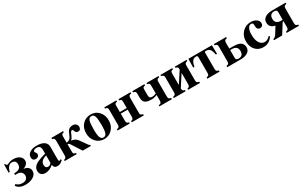

<svg xmlns="http://www.w3.org/2000/svg" viewBox="230 -1885 5211 3314"><g transform="rotate(-30 2835.5 -228.0)"><path d="M46 -311 50 -471H68Q75 -453 81.5 -446.5Q88 -440 98 -440Q110 -440 126 -449Q171 -473 226 -473Q306 -473 352.5 -438Q399 -403 399 -347Q399 -311 372 -281.5Q345 -252 304 -241V-238Q330 -235 353 -227Q376 -219 398 -194Q420 -169 420 -130Q420 -62 354.5 -22.5Q289 17 200 17Q75 17 25 -61L46 -82Q82 -52 107 -43Q132 -34 169 -34Q220 -34 246 -60.5Q272 -87 272 -125Q272 -165 244.5 -192.5Q217 -220 167 -220H123V-252Q194 -252 229 -278Q261 -302 261 -352Q261 -437 181 -437Q139 -437 110.5 -403Q82 -369 70 -311Z M936 -64 951 -43Q898 14 839 14Q802 14 783.5 -1.5Q765 -17 757 -55Q681 14 598 14Q548 14 518 -12.5Q488 -39 488 -92Q488 -159 555 -204Q605 -237 756 -280V-348Q756 -397 737.5 -419Q719 -441 675 -441Q647 -441 628.5 -431Q610 -421 610 -404Q610 -393 621 -381Q640 -358 640 -339Q640 -313 621 -296Q602 -279 572 -279Q541 -279 524 -297Q507 -315 507 -347Q507 -406 559.5 -439.5Q612 -473 698 -473Q790 -473 842 -438Q894 -403 894 -339V-78Q894 -50 915 -50Q922 -50 926 -54ZM756 -97V-245Q634 -211 634 -124Q634 -92 648.5 -74.5Q663 -57 686 -57Q728 -57 756 -97Z M1220 -461V-438Q1189 -434 1180.5 -422Q1172 -410 1172 -376V-259Q1204 -259 1227 -275.5Q1250 -292 1260 -310Q1270 -328 1284 -362Q1298 -396 1305 -409Q1337 -467 1409 -467Q1449 -467 1474 -445Q1499 -423 1499 -385Q1499 -360 1484.5 -342Q1470 -324 1443 -324Q1419 -324 1405.5 -336Q1392 -348 1388.5 -362Q1385 -376 1378 -388Q1371 -400 1359 -400Q1349 -400 1340 -390.5Q1331 -381 1326.5 -371.5Q1322 -362 1315 -344.5Q1308 -327 1306 -323Q1285 -273 1257 -252V-250Q1337 -242 1379 -183L1481 -39Q1492 -24 1506 -24V0H1344L1217 -197Q1206 -215 1197 -221Q1188 -227 1172 -227V-84Q1172 -49 1180.5 -39Q1189 -29 1224 -24V0H985V-24Q1033 -28 1033 -84V-379Q1033 -433 985 -437V-461Z M1773 -473Q1868 -473 1931.5 -404Q1995 -335 1995 -229Q1995 -124 1930.5 -55Q1866 14 1769 14Q1674 14 1609 -54.5Q1544 -123 1544 -228Q1544 -337 1608.5 -405Q1673 -473 1773 -473ZM1770 -442Q1724 -442 1707.5 -394.5Q1691 -347 1691 -218Q1691 -109 1709 -63Q1727 -17 1770 -17Q1813 -17 1830.5 -61.5Q1848 -106 1848 -218Q1848 -346 1831 -394Q1814 -442 1770 -442Z M2370 -84V-225H2232V-84Q2232 -55 2242.5 -41.5Q2253 -28 2280 -24V0H2040V-24Q2073 -31 2083 -43Q2093 -55 2093 -87V-376Q2093 -408 2083 -420Q2073 -432 2040 -437V-461H2280V-437Q2248 -432 2240 -421Q2232 -410 2232 -376V-257H2370V-376Q2370 -410 2362 -421Q2354 -432 2322 -437V-461H2562V-437Q2529 -432 2519 -420Q2509 -408 2509 -376V-87Q2509 -55 2519 -43Q2529 -31 2562 -24V0H2322V-24Q2349 -28 2359.5 -41.5Q2370 -55 2370 -84Z M2929 -85V-195Q2873 -170 2818 -170Q2783 -170 2757.5 -174Q2732 -178 2706 -190Q2680 -202 2666 -228.5Q2652 -255 2652 -295V-377Q2652 -409 2642 -420.5Q2632 -432 2599 -437V-461H2839V-437Q2807 -432 2799 -421Q2791 -410 2791 -376V-274Q2791 -236 2804 -220.5Q2817 -205 2853 -205Q2888 -205 2929 -224V-376Q2929 -410 2921 -421Q2913 -432 2881 -437V-461H3121V-437Q3088 -432 3078 -420Q3068 -408 3068 -376V-88Q3068 -55 3078 -43Q3088 -31 3121 -24V0H2873V-24Q2905 -24 2917 -39Q2929 -54 2929 -85Z M3493 -84V-309L3347 -84Q3347 -54 3357.5 -41Q3368 -28 3395 -24V0H3159V-24Q3192 -31 3202 -43Q3212 -55 3212 -87V-376Q3212 -408 3202 -420Q3192 -432 3159 -437V-461H3395V-437Q3363 -432 3355 -421Q3347 -410 3347 -376V-151L3493 -376Q3493 -410 3485 -421Q3477 -432 3445 -437V-461H3681V-437Q3648 -432 3638 -420Q3628 -408 3628 -376V-87Q3628 -55 3638 -43Q3648 -31 3681 -24V0H3445V-24Q3472 -28 3482.5 -41.5Q3493 -55 3493 -84Z M4019 -402V-85Q4019 -54 4031.5 -41Q4044 -28 4072 -24V0H3827V-24Q3862 -32 3871 -43Q3880 -54 3880 -88V-402Q3880 -429 3852 -429Q3799 -429 3774.5 -394Q3750 -359 3736 -288H3712L3716 -461H4185L4187 -288H4163Q4156 -319 4152 -335Q4148 -351 4138.5 -372.5Q4129 -394 4118 -404Q4107 -414 4088 -421.5Q4069 -429 4043 -429Q4019 -429 4019 -402Z M4416 -376V-261H4494Q4554 -261 4594.5 -249.5Q4635 -238 4653.5 -217.5Q4672 -197 4679 -176Q4686 -155 4686 -128Q4686 -71 4635 -35.5Q4584 0 4487 0H4224V-24Q4257 -31 4267 -43Q4277 -55 4277 -87V-376Q4277 -408 4267 -420Q4257 -432 4224 -437V-461H4469V-437Q4438 -432 4427 -419.5Q4416 -407 4416 -376ZM4416 -231V-75Q4416 -30 4469 -30Q4563 -30 4563 -128Q4563 -231 4446 -231Z M5113 -109 5131 -91Q5090 -35 5045 -10.5Q5000 14 4940 14Q4845 14 4785.5 -51Q4726 -116 4726 -222Q4726 -332 4794 -402.5Q4862 -473 4963 -473Q5029 -473 5073 -442Q5117 -411 5117 -363Q5117 -334 5099.5 -316.5Q5082 -299 5052 -299Q5026 -299 5009.5 -318Q4993 -337 4993 -372Q4993 -390 4992.5 -398Q4992 -406 4990 -416.5Q4988 -427 4984 -431.5Q4980 -436 4971.5 -439Q4963 -442 4951 -442Q4913 -442 4890 -397.5Q4867 -353 4867 -273Q4867 -171 4904 -112Q4941 -53 5006 -53Q5064 -53 5113 -109Z M5462 -85V-200H5445L5319 0H5156V-24Q5191 -24 5229 -85L5303 -204V-206Q5192 -227 5192 -333Q5192 -390 5243 -425.5Q5294 -461 5391 -461H5654V-437Q5621 -430 5611 -418Q5601 -406 5601 -374V-85Q5601 -53 5611 -41Q5621 -29 5654 -24V0H5409V-24Q5440 -29 5451 -41.5Q5462 -54 5462 -85ZM5462 -230V-386Q5462 -431 5409 -431Q5315 -431 5315 -333Q5315 -230 5432 -230Z"/></g></svg>

Font: STIX
Style: Bold
Weight: 700
Designer: MicroPress Inc., with final additions and corrections provided by Coen Hoffman, Elsevier (retired)
Version: Version 1.1.1